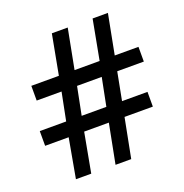

<svg xmlns="http://www.w3.org/2000/svg" viewBox="-128 -829 903 943"><g transform="rotate(-20 323.0 -357.0)"><path d="M482 -429H621V-506H497L537 -714H457L418 -506H287L327 -714H244L205 -506H61V-429H191L162 -283H24V-206H147L110 0H190L228 -206H357L317 0H399L439 -206H587V-283H454ZM243 -283 272 -429H401L372 -283Z"/></g></svg>

Font: Noto Sans Gujarati Medium
Style: Regular
Weight: 500
Designer: Jelle Bosma - Monotype Design Team, Universal Thirst
Foundry: Monotype Imaging Inc.
Version: Version 2.106